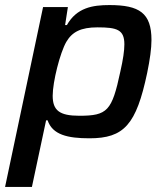

<svg xmlns="http://www.w3.org/2000/svg" viewBox="-29 -538 656 758"><path d="M141 -510 -9 200H97L153 -63H159C178 -6 238 8 324 8C461 8 509 -46 552 -250C563 -303 569 -347 569 -380C569 -487 521 -518 403 -518C337 -518 274 -508 235 -439H228L239 -510ZM284 -81C206 -81 179 -102 179 -160C179 -215 208 -330 233 -373C256 -412 290 -430 356 -430C433 -430 462 -421 462 -363C462 -338 457 -303 446 -255C413 -100 395 -81 284 -81Z"/></svg>

Font: Saira UNSAM Medium Italic
Style: Regular
Weight: 500
Italic angle: -12°
Designer: Hector Gatti with collaboration of the Omnibus-Type team
Foundry: Omnibus-Type
Version: Version 0.072;PS 000.072;hotconv 1.0.88;makeotf.lib2.5.64775